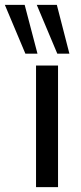

<svg xmlns="http://www.w3.org/2000/svg" viewBox="-73 -774 336 794"><path d="M76 0V-503H167V0ZM164 -552 79 -754H162L214 -552ZM32 -552 -53 -754H29L82 -552Z"/></svg>

Font: Mulish ExtraLight Medium
Style: Regular
Weight: 500
Version: Version 3.603